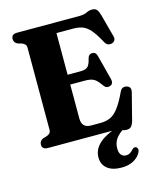

<svg xmlns="http://www.w3.org/2000/svg" viewBox="-135 -811 922 1126"><g transform="rotate(-15 326.0 -248.0)"><path d="M38.5 -670.5Q38.5 -700 73.5 -700H451.5Q480.5 -700 497.5 -708.8Q514.5 -717.5 533 -717.5Q551.5 -717.5 560.8 -707Q570 -696.5 577 -672.5L614.5 -532.5Q618.5 -518 612.2 -508.2Q606 -498.5 593.5 -495Q580.5 -492 569.5 -496.8Q558.5 -501.5 551 -517Q523.5 -568.5 500.5 -594.5Q477.5 -620.5 453.5 -629.2Q429.5 -638 399 -638H296V-385H375Q406 -385 419 -398Q432 -411 439.5 -445.5Q446 -470 467.5 -470.5Q489.5 -471 496 -445.5L535 -295.5Q542.5 -264.5 518.5 -256.5Q496 -249 481 -270.5Q458.5 -303.5 440 -314.5Q421.5 -325.5 385.5 -325.5H296V-119Q296 -62 352.5 -62H409.5Q442.5 -62 468.2 -73.2Q494 -84.5 518.2 -115.8Q542.5 -147 571 -207.5Q582.5 -235 610.5 -229.5Q642 -222.5 632.5 -187L592 -28.5Q585.5 -5 576 5.8Q566.5 16.5 547.5 16.5Q530 16.5 512.8 8.2Q495.5 0 466 0H73.5Q38.5 0 38.5 -29.5Q38.5 -52 61 -62L85 -69Q97 -73.5 103.5 -80.8Q110 -88 110 -101.5V-598.5Q110 -612 103.5 -619.2Q97 -626.5 85 -631L61 -638Q38.5 -648 38.5 -670.5ZM531.5 -24.5 543 -1.5Q503 22 484 47.5Q465 73 465 107.5Q465 135 476.5 147.8Q488 160.5 506 160.5Q530.5 160.5 548.5 137.5Q560.5 125 571 128.5Q578 130.5 582 138.8Q586 147 580 160.5Q569 186 538.2 204.5Q507.5 223 462.5 223Q406 223 375.5 198.2Q345 173.5 345 130.5Q345 81 387.5 43.8Q430 6.5 531.5 -24.5Z"/></g></svg>

Font: Fraunces 72pt Soft
Style: Bold
Weight: 700
Version: Version 1.000;[b76b70a41]